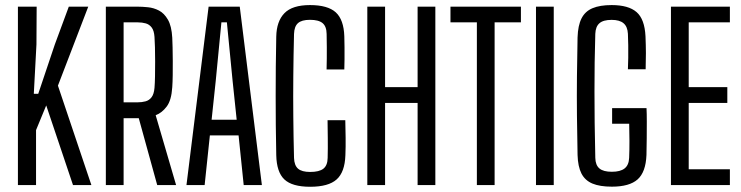

<svg xmlns="http://www.w3.org/2000/svg" viewBox="-20 -722 2892 749"><path d="M49.9 0V-696H123L122.2 -549L111.9 -356.1H129.2L193.9 -548.6L248.4 -696H324.3L206 -387.9L336.5 0H264.8L160.3 -310.7L120.6 -214.4V0Z M392.9 0V-696H516.9Q535.4 -696 557.5 -693.7Q579.7 -691.5 600.1 -680.9Q620.6 -670.3 635 -645.3Q649.5 -620.4 652 -574.8Q652.9 -560.8 653.3 -536.8Q653.8 -512.7 654 -484.6Q654.2 -456.4 653.8 -429.1Q653.4 -401.8 652 -381.8Q648.8 -330.6 630.2 -306.2Q611.7 -281.7 587.3 -272.5L667 0H593.3L521.3 -261H462.2V0ZM462.2 -322.8H516.5Q533.7 -322.8 547.9 -326.7Q562.1 -330.6 571.3 -342.7Q580.5 -354.7 582.7 -379.1Q584.2 -396.4 584.7 -424Q585.2 -451.5 585.2 -481.5Q585.2 -511.6 584.5 -537.6Q583.7 -563.6 582.7 -578.1Q580.9 -602.8 571.7 -614.8Q562.5 -626.9 548.5 -630.8Q534.5 -634.8 516.9 -634.8H462.2Z M707.4 0 793.8 -696H915.3L1001.6 0H930.7L910.7 -193.8H798.7L778.3 0ZM805.5 -255H903.3L887.3 -407.4L865.1 -634.8H843.7L821.6 -406.7Z M1190 6.6Q1119.7 6.6 1089.4 -22Q1059.1 -50.6 1057.7 -116.6Q1056.4 -176.7 1055.9 -233.9Q1055.4 -291 1055.4 -347.5Q1055.4 -403.9 1055.9 -461.4Q1056.4 -518.9 1057.7 -579Q1058.8 -639.1 1089.7 -670.7Q1120.5 -702.2 1189.2 -702.2Q1258.7 -702.2 1289.9 -673.8Q1321 -645.3 1323.2 -580.5Q1323.7 -561.8 1324 -537.8Q1324.2 -513.8 1324 -490.6Q1323.7 -467.3 1323.2 -451.1H1254Q1254.5 -472.4 1254.8 -493.1Q1255.1 -513.8 1254.9 -537.2Q1254.7 -560.6 1254.2 -589.5Q1253.8 -619 1238.4 -631.8Q1223 -644.7 1189.2 -644.7Q1157 -644.7 1142.5 -631.8Q1128 -619 1127 -589.5Q1124.9 -504.8 1124.2 -425.2Q1123.4 -345.6 1124.2 -266.9Q1124.9 -188.2 1127 -105.9Q1128 -76.7 1142.8 -63.9Q1157.5 -51.2 1190 -51.2Q1225.3 -51.2 1241.5 -63.9Q1257.7 -76.7 1258.2 -105.9Q1259.2 -144.1 1258.7 -182.8Q1258.2 -221.5 1257.8 -253.1H1327Q1327.8 -219.5 1328.3 -185Q1328.8 -150.6 1327.4 -116.6Q1325.2 -50.6 1293.2 -22Q1261.2 6.6 1190 6.6Z M1412.9 0V-696H1482.2V-382H1609.1V-696H1678.3V0H1609.1V-320.4H1482.2V0Z M1840.3 0V-634.8H1737.3V-696H2012.1V-634.8H1909.5V0Z M2070.9 0V-696H2140.2V0Z M2366.9 6.2Q2320.1 6.2 2291.1 -5.9Q2262.1 -18.1 2248.2 -45.2Q2234.4 -72.4 2233.1 -117.4Q2231.4 -193.2 2230.7 -270.5Q2229.9 -347.8 2230.7 -424.6Q2231.4 -501.3 2233.1 -576Q2234.5 -622.4 2248.5 -650.1Q2262.4 -677.8 2291.4 -690Q2320.4 -702.2 2366.1 -702.2Q2431.8 -702.2 2463.3 -674.8Q2494.8 -647.4 2498.1 -580.6Q2499.6 -545.5 2499.7 -514.9Q2499.7 -484.3 2498.7 -451.9H2429.5Q2430.6 -472.2 2430.8 -496.5Q2431.1 -520.7 2430.8 -545.1Q2430.5 -569.6 2429.5 -590.3Q2428 -618.2 2412.5 -631.3Q2397 -644.5 2366.1 -644.5Q2333.3 -644.5 2318.4 -631.3Q2303.4 -618.2 2302.3 -590.3Q2300.5 -534.7 2299.8 -479Q2299.1 -423.4 2299.1 -365.1Q2299.1 -306.8 2299.8 -242.9Q2300.5 -179 2302.3 -106.1Q2303 -77.8 2318.3 -64.9Q2333.5 -51.9 2366.9 -51.9Q2399.8 -51.9 2416.4 -64.8Q2433.1 -77.7 2434.3 -106.1Q2435.6 -136.6 2435.5 -172Q2435.5 -207.4 2434.5 -239.3H2367.9V-300.1H2502.1Q2503.2 -279.4 2503.2 -247.5Q2503.2 -215.7 2502.9 -181.2Q2502.5 -146.7 2501.9 -117.6Q2499.3 -50.7 2467.4 -22.2Q2435.4 6.2 2366.9 6.2Z M2597.4 0V-696H2827.3V-634.8H2666.7V-382H2817.3V-320.4H2666.7V-61.6H2827.3V0Z"/></svg>

Font: Big Shoulders Display SC Thin
Style: Regular
Weight: 100
Designer: Patric King
Foundry: XO Type Co
Version: Version 2.002